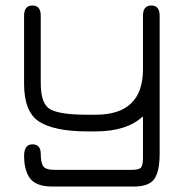

<svg xmlns="http://www.w3.org/2000/svg" viewBox="-20 -477 673 697"><path d="M559.6 80.1Q559.6 145.5 540 172.9Q520.5 200.2 465.8 200.2H169.9Q104.5 200.2 84 163.1Q67.4 132.8 67.4 89.8Q67.4 46.9 97.7 46.9Q127.9 46.9 127.9 81.5Q127.9 116.2 138.2 127.9Q148.4 139.6 176.8 139.6H459Q484.4 139.6 491.7 131.3Q499 123 499 95.7V-54.7Q440.4 0 327.1 0H298.8Q177.7 0 122.6 -35.2Q67.4 -70.3 67.4 -172.9V-419.9Q67.4 -457 97.7 -457Q127.9 -457 127.9 -419.9V-174.8Q127.9 -99.6 162.6 -80.1Q197.3 -60.5 298.8 -60.5H327.1Q499 -60.5 499 -225.6V-419.9Q499 -457 529.3 -457Q559.6 -457 559.6 -419.9Z"/></svg>

Font: Jura
Style: Medium
Weight: 500
Version: Version 2.6.1